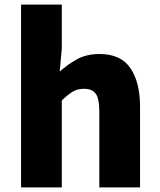

<svg xmlns="http://www.w3.org/2000/svg" viewBox="-20 -819 698 839"><path d="M72 0V-799H250V-607L241 -506Q272 -535 314.5 -559Q357 -583 415 -583Q508 -583 550 -521Q592 -459 592 -352V0H414V-330Q414 -389 398 -410Q382 -431 348 -431Q318 -431 297 -418Q276 -405 250 -380V0Z"/></svg>

Font: Source Han Sans SC Heavy
Style: Regular
Weight: 900
Designer: Ryoko NISHIZUKA Ë•øÂ°öÊ∂ºÂ≠ê (kana, bopomofo & ideographs); Paul D. Hunt (Latin, Greek & Cyrillic); Sandoll Communicatio
Foundry: Adobe
Version: Version 2.004;hotconv 1.0.118;makeotfexe 2.5.65603